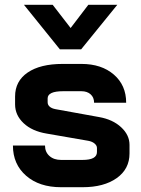

<svg xmlns="http://www.w3.org/2000/svg" viewBox="-20 -774 589 802"><path d="M34 -166H168Q168 -139 186.5 -122.5Q205 -106 235 -106H325Q385 -106 385 -139V-156Q385 -166 375 -174.5Q365 -183 348 -186L175 -216Q114 -226 78.5 -259.5Q43 -293 43 -338V-371Q43 -435 95.5 -471Q148 -507 242 -507H320Q404 -507 455.5 -462.5Q507 -418 507 -345H373Q373 -367 358.5 -380Q344 -393 320 -393H244Q179 -393 179 -363V-347Q179 -336 187.5 -328.5Q196 -321 212 -318L394 -285Q451 -275 486 -242.5Q521 -210 521 -169V-133Q521 -68 467.5 -30Q414 8 325 8H235Q144 8 89 -40Q34 -88 34 -166ZM80 -754H200L275 -657L349 -754H470L319 -568H230Z"/></svg>

Font: Stavian Bold
Style: Bold
Weight: 700
Version: Version 1.000; ttfautohint (v1.6)